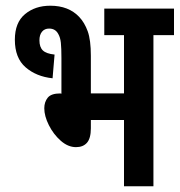

<svg xmlns="http://www.w3.org/2000/svg" viewBox="-20 -652 629 672"><path d="M156 -632Q220 -632 257 -593Q276 -573 287 -542.5Q298 -512 298 -457V-325H414V-529H345V-622H589V-529H517V0H414V-232H298V-203Q298 -168 284.5 -152.5Q271 -137 246 -137Q218 -137 192.5 -159.5Q167 -182 151 -214Q135 -246 135 -273Q135 -295 147 -310Q159 -325 191 -325L195 -324V-449Q195 -484 193 -502.5Q191 -521 184 -533Q174 -552 152 -552Q136 -552 127 -541Q118 -530 118 -511Q118 -487 130 -475.5Q142 -464 171 -461L164 -378Q107 -384 69.5 -416.5Q32 -449 32 -513Q32 -573 67.5 -602.5Q103 -632 156 -632Z"/></svg>

Font: Noto Sans Devanagari UI ExtraCondensed SemiBold
Style: Regular
Weight: 600
Width: 2
Designer: Jelle Bosma - Monotype Design Team
Foundry: Monotype Imaging Inc.
Version: Version 2.004; ttfautohint (v1.8.4.7-5d5b)